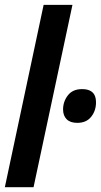

<svg xmlns="http://www.w3.org/2000/svg" viewBox="-27 -780 420 800"><path d="M-6.8 0 154.8 -759.8H274.9L112.8 0ZM294.9 -268.1Q265.6 -268.1 250.7 -283.2Q235.8 -298.3 235.8 -323.7Q235.8 -356.9 255.9 -382.8Q275.9 -408.7 314.9 -408.7Q335 -408.7 347.9 -402.3Q360.8 -396 366.9 -383.8Q373 -371.6 373 -353Q373 -318.8 353 -293.5Q333 -268.1 294.9 -268.1Z"/></svg>

Font: Open Sans Condensed
Style: Italic
Weight: 400
Width: 3
Italic angle: -12°
Designer: Monotype Design Team
Foundry: Monotype Imaging Inc.
Version: Version 3.000